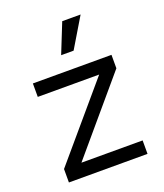

<svg xmlns="http://www.w3.org/2000/svg" viewBox="-135 -820 777 911"><g transform="rotate(-20 253.5 -365.0)"><path d="M55.2 0V-67.9L365.2 -432.1H55.2V-500H452.1V-432.1L143.1 -67.9H452.1V0ZM227.1 -580.1 287.1 -730H379.9L290 -580.1Z"/></g></svg>

Font: Uncut Sans
Style: Regular
Weight: 400
Designer: Kasper Nordkvist
Foundry: UNCUT.wtf
Version: Version 1.304;Glyphs 3.2 (3246)